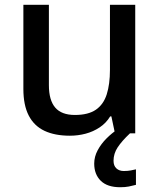

<svg xmlns="http://www.w3.org/2000/svg" viewBox="-20 -559 670 805"><path d="M547 -539V0H462L447 -71H442Q425 -43 398 -25Q371 -7 339 1.5Q307 10 273 10Q210 10 166.5 -10.5Q123 -31 100.5 -74.5Q78 -118 78 -186V-539H185V-202Q185 -139 211.5 -108Q238 -77 294 -77Q350 -77 382 -99Q414 -121 427.5 -163.5Q441 -206 441 -266V-539ZM456 115Q456 136 468 147Q480 158 499 158Q516 158 528.5 155.5Q541 153 550 151V216Q535 220 520 223Q505 226 484 226Q430 226 402.5 199Q375 172 375 127Q375 98 389.5 71Q404 44 426.5 21.5Q449 -1 472 -16L525 0Q491 32 473.5 58.5Q456 85 456 115Z"/></svg>

Font: Noto Sans Armenian Medium
Style: Regular
Weight: 500
Designer: Monotype Design Team
Foundry: Monotype Imaging Inc.
Version: Version 2.007